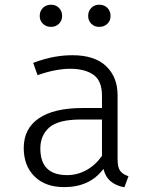

<svg xmlns="http://www.w3.org/2000/svg" viewBox="-20 -782 655 813"><path d="M477.9 -106.2Q477.9 -73.3 489.2 -58.2Q500.5 -43.1 524.1 -35.9L506.7 10.8Q475.9 6.2 451.8 -11.8Q427.7 -29.7 417.9 -66.7Q360.5 10.3 251.8 10.3Q171.8 10.3 126.2 -34.9Q80.5 -80 80.5 -155.4Q80.5 -237.4 144.4 -281Q208.2 -324.6 330.3 -324.6H411.8V-376.9Q411.8 -440 375.6 -465.4Q339.5 -490.8 276.9 -490.8Q249.7 -490.8 215.4 -484.6Q181 -478.5 139 -463.6L120.5 -515.9Q169.2 -533.8 209 -541Q248.7 -548.2 286.2 -548.2Q381 -548.2 429.5 -501.8Q477.9 -455.4 477.9 -379ZM264.1 -40.5Q308.2 -40.5 346.7 -62.1Q385.1 -83.6 411.8 -122.1V-275.9H322.6Q226.7 -275.9 188.7 -242.3Q150.8 -208.7 150.8 -153.3Q150.8 -40.5 264.1 -40.5ZM196.4 -668.2Q175.4 -668.2 161.8 -681.3Q148.2 -694.4 148.2 -714.4Q148.2 -735.4 161.8 -748.7Q175.4 -762.1 196.4 -762.1Q215.9 -762.1 229.5 -748.7Q243.1 -735.4 243.1 -714.4Q243.1 -694.4 229.5 -681.3Q215.9 -668.2 196.4 -668.2ZM400 -668.2Q380 -668.2 366.7 -681.3Q353.3 -694.4 353.3 -714.4Q353.3 -735.4 366.7 -748.7Q380 -762.1 400 -762.1Q421 -762.1 434.6 -748.7Q448.2 -735.4 448.2 -714.4Q448.2 -694.4 434.6 -681.3Q421 -668.2 400 -668.2Z"/></svg>

Font: Fira Code Light
Style: Regular
Weight: 300
Monospace: yes
Designer: Carrois Corporate, Edenspiekermann AG, Nikita Prokopov
Foundry: Carrois Corporate, Edenspiekermann AG, Nikita Prokopov
Version: Version 6.000; ttfautohint (v1.8.2) -l 8 -r 50 -G 200 -x 14 